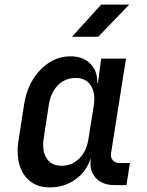

<svg xmlns="http://www.w3.org/2000/svg" viewBox="-20 -805 640 835"><path d="M196 10Q146 10 112 -16Q78 -42 64.5 -89Q51 -136 61 -197L85 -352Q95 -414 124 -460.5Q153 -507 195 -533.5Q237 -560 287 -560Q341 -560 372.5 -528.5Q404 -497 403 -445H406L420 -550H528L463 -139Q460 -120 470.5 -108Q481 -96 500 -96H545L530 0H478Q424 0 395.5 -32.5Q367 -65 375 -117V-118Q357 -60 308.5 -25Q260 10 196 10ZM248 -84Q293 -84 325 -116Q357 -148 365 -203L388 -347Q396 -402 374.5 -434Q353 -466 309 -466Q263 -466 231.5 -434Q200 -402 192 -347L170 -203Q162 -148 183 -116Q204 -84 248 -84ZM293 -645 420 -785H542L407 -645Z"/></svg>

Font: JetBrains Mono NL SemiBold
Style: Italic
Weight: 600
Italic angle: -9°
Monospace: yes
Designer: Philipp Nurullin, Konstantin Bulenkov
Foundry: JetBrains
Version: Version 2.305; ttfautohint (v1.8.4.7-5d5b)